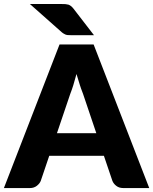

<svg xmlns="http://www.w3.org/2000/svg" viewBox="-33 -954 777 974"><path d="M255.9 -278.3H455.6L388.2 -478Q376.5 -508.3 372.1 -522.9Q357.4 -569.8 355 -578.6Q350.6 -561 338.9 -522Q332.5 -501 323.2 -477.1ZM441.9 -728.5 724.1 0H592.8Q571.3 0 557.6 -10.7Q543.5 -21 537.1 -36.6L494.1 -163.6H216.8L173.8 -36.6Q168.9 -23.4 154.3 -11.7Q139.6 0 119.1 0H-13.2L269 -728.5ZM118.7 -933.6H279.3Q293.9 -933.6 299.3 -933.1Q308.6 -932.1 314.9 -930.2Q320.3 -928.2 327.6 -922.9Q333.5 -918 339.4 -910.6L443.8 -775.4H331.1Q319.8 -775.4 315.4 -775.9Q308.6 -775.9 303.7 -777.3Q298.8 -778.3 292.5 -782.2Q287.1 -784.7 280.8 -790Z"/></svg>

Font: Lato-ExtraBold
Style: Regular
Weight: 500
Designer: Lukasz Dziedzic with Adam Twardoch and Botio Nikoltchev
Foundry: tyPoland Lukasz Dziedzic
Version: ""